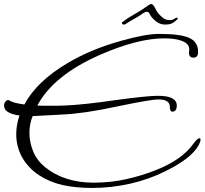

<svg xmlns="http://www.w3.org/2000/svg" viewBox="-74 -802 1008 946"><path d="M380 124Q297 124 233.5 109.5Q170 95 118 61Q63 24 34.5 -28Q6 -80 6 -141Q6 -163 10 -186.5Q14 -210 22 -233Q-54 -243 -54 -282Q-54 -292 -48 -300.5Q-42 -309 -34 -309Q-30 -309 -26 -306Q-10 -295 46 -287Q77 -345 130 -395.5Q183 -446 257 -490Q372 -559 523 -601Q643 -635 710 -635Q814 -635 858 -615.5Q902 -596 902 -546Q902 -518 879 -518Q853 -518 858 -553Q863 -588 815 -603Q785 -613 735 -613Q605 -613 419 -532Q189 -431 110 -282Q126 -281 142 -281Q158 -281 174 -281Q191 -281 208 -281Q225 -281 242 -282Q331 -285 497 -309Q652 -330 704 -330Q797 -330 797 -282Q797 -252 775 -252Q763 -252 763 -275Q763 -312 707 -312Q688 -312 637.5 -303.5Q587 -295 506 -278Q422 -260 354.5 -250Q287 -240 237 -238Q213 -237 175.5 -234.5Q138 -232 87 -230Q71 -192 71 -147Q71 -103 88.5 -58.5Q106 -14 146 20Q242 98 387 98Q472 98 549.5 80.5Q627 63 697 35Q824 -16 879 -94Q899 -121 909 -121Q914 -121 914 -114Q914 -104 905 -87Q869 -21 740 42Q660 82 567.5 103Q475 124 380 124ZM536 -681Q527 -681 527 -688Q527 -693 533 -696Q543 -704 551 -709Q559 -714 565 -718Q578 -726 603 -740.5Q628 -755 654 -774Q665 -782 672 -782Q681 -782 694 -755Q701 -740 720 -721.5Q739 -703 760 -703Q768 -703 774.5 -704.5Q781 -706 786 -710Q792 -715 798 -715Q802 -715 802 -712Q802 -709 797 -704Q784 -692 772.5 -686.5Q761 -681 738 -681Q714 -681 692.5 -698.5Q671 -716 663 -734Q659 -744 649 -744Q641 -744 630 -736Q611 -722 590.5 -711Q570 -700 544 -683Q542 -682 540 -681.5Q538 -681 536 -681Z"/></svg>

Font: Ephesis
Style: Regular
Weight: 400
Designer: Robert E. Leuschke
Foundry: Robert E. Leuschke
Version: Version 1.010; ttfautohint (v1.8.3)